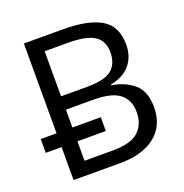

<svg xmlns="http://www.w3.org/2000/svg" viewBox="-128 -829 903 943"><g transform="rotate(-20 323.0 -357.0)"><path d="M97.7 0V-172.4H15.1V-244.6H97.7V-713.9H299.8Q433.6 -713.9 501 -673.8Q568.4 -633.8 568.4 -537.6Q568.4 -475.1 533.2 -433.1Q498 -391.1 431.6 -378.9V-374Q501.5 -362.8 546.6 -323.7Q591.8 -284.7 591.8 -203.1Q591.8 -104.5 524.4 -52.2Q457 0 343.3 0ZM180.7 -407.7H317.4Q410.6 -407.7 446.5 -438.5Q482.4 -469.2 482.4 -528.3Q482.4 -589.4 439.7 -616.2Q397 -643.1 303.7 -643.1H180.7ZM180.7 -70.8H329.1Q424.3 -70.8 463.9 -108.2Q503.4 -145.5 503.4 -209Q503.4 -269.5 462.4 -303.7Q421.4 -337.9 321.8 -337.9H180.7V-244.6H329.1V-172.4H180.7Z"/></g></svg>

Font: Open Sans
Style: Regular
Weight: 400
Designer: Monotype Design Team
Foundry: Monotype Imaging Inc.
Version: Version 3.000; ttfautohint (v1.8.4)